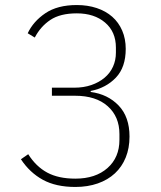

<svg xmlns="http://www.w3.org/2000/svg" viewBox="-20 -730 640 762"><path d="M275 -382Q312 -382 342.5 -392.5Q373 -403 395 -421.5Q417 -440 428.5 -465.5Q440 -491 440 -521V-541Q440 -604 397 -640.5Q354 -677 285 -677Q219 -677 180 -651Q141 -625 118 -581L90 -598Q112 -645 160 -677.5Q208 -710 285 -710Q328 -710 364 -698Q400 -686 425.5 -663.5Q451 -641 465 -608.5Q479 -576 479 -536Q479 -463 440 -422Q401 -381 340 -369V-365Q408 -356 451 -311Q494 -266 494 -188Q494 -142 479 -105Q464 -68 436 -42Q408 -16 368 -2Q328 12 279 12Q202 12 150 -16.5Q98 -45 63 -98L92 -118Q123 -69 167.5 -45Q212 -21 279 -21Q359 -21 406.5 -63Q454 -105 454 -175V-198Q454 -267 407.5 -308.5Q361 -350 278 -350H186V-382Z"/></svg>

Font: IBM Plex Sans KR ExtLt
Style: Regular
Weight: 200
Designer: Mike Abbink; Paul van der Laan; Pieter van Rosmalen; Wujin Sim; Chorong Kim; Dohee Lee;
Foundry: Sandoll Inc.
Version: Version 1.002